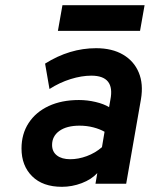

<svg xmlns="http://www.w3.org/2000/svg" viewBox="-20 -709 578 741"><path d="M219 12Q145 12 104 -28.8Q63 -69.5 63 -136Q63 -192 90.5 -234.2Q118 -276.5 168 -299.8Q218 -323 284.5 -323Q317 -323 348.8 -315.5Q380.5 -308 401 -295.5L406 -324Q424.5 -417 332.5 -417Q295 -417 252.5 -403.8Q210 -390.5 171 -365.5L154 -463.5Q248.5 -523 351 -523Q412.5 -523 454.8 -498.2Q497 -473.5 515.5 -429.2Q534 -385 524 -326L467 0H348.5L355.5 -41Q333 -16.5 295.5 -2.2Q258 12 219 12ZM251 -94.5Q282.5 -94.5 315 -106.5Q347.5 -118.5 373.5 -141L383.5 -200.5Q365 -211 340 -217.5Q315 -224 287 -224Q237.5 -224 209.2 -203.8Q181 -183.5 181 -149.5Q181 -123.5 199.8 -109Q218.5 -94.5 251 -94.5ZM203.5 -590 221 -689H538L520.5 -590Z"/></svg>

Font: Overpass
Style: Bold Italic
Weight: 700
Italic angle: -10°
Designer: Delve Withrington, Dave Bailey, Thomas Jockin
Foundry: Delve Fonts LLC
Version: Version 4.000; ttfautohint (v1.8.3)